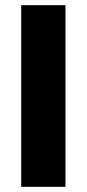

<svg xmlns="http://www.w3.org/2000/svg" viewBox="-20 -722 335 742"><path d="M233 -702V0H62V-702Z"/></svg>

Font: Poppins A&M
Style: Bold-A&M
Weight: 700
Designer: Ninad Kale (Devanagari), Jonny Pinhorn (Latin)
Foundry: Indian Type Foundry
Version: 4.004